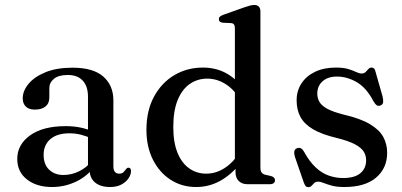

<svg xmlns="http://www.w3.org/2000/svg" viewBox="-20 -758 1654 790"><path d="M348.5 -61.5V-71.5L342 -74.5V-360Q342 -403.5 320.2 -426.5Q298.5 -449.5 259 -449.5Q221 -449.5 202 -433.8Q183 -418 183 -396V-357Q183 -332.5 167 -319.8Q151 -307 123.5 -307Q99 -307 86.2 -319.5Q73.5 -332 73.5 -353.5Q73.5 -384 97.5 -413Q121.5 -442 167.2 -460.8Q213 -479.5 278.5 -479.5Q363.5 -479.5 405 -443Q446.5 -406.5 446.5 -345V-74.5Q446.5 -58 452.8 -50.8Q459 -43.5 470 -43.5Q482 -43.5 487.5 -49Q493 -54.5 497 -60Q499.5 -63.5 502 -65.8Q504.5 -68 508.5 -68Q514 -68 516.5 -64.2Q519 -60.5 519 -54Q519 -39.5 509 -24.5Q499 -9.5 480 1Q461 11.5 433 11.5Q393.5 11.5 371 -7.2Q348.5 -26 348.5 -61.5ZM51 -104Q51 -163 103.8 -201Q156.5 -239 250.5 -239Q284.5 -239 313 -232.8Q341.5 -226.5 363 -216.5L355 -189.5Q334.5 -198 312.8 -203.8Q291 -209.5 265 -209.5Q215.5 -209.5 187.5 -185.8Q159.5 -162 159.5 -121Q159.5 -81 182.5 -59.5Q205.5 -38 241 -38Q274 -38 305 -53Q336 -68 358 -96L368.5 -73Q339 -32.5 292.5 -10.5Q246 11.5 194 11.5Q130.5 11.5 90.8 -19.8Q51 -51 51 -104Z M949 -81.5 946.5 -85V-641Q946.5 -652 942.8 -657.2Q939 -662.5 930 -663L896.5 -664.5Q887.5 -666 884 -669.5Q880.5 -673 880.5 -679Q880.5 -685.5 884.8 -689.5Q889 -693.5 900 -697.5L983 -727Q998.5 -732.5 1008.5 -735Q1018.5 -737.5 1026.5 -737.5Q1039 -737.5 1045.2 -730.5Q1051.5 -723.5 1051.5 -711.5V-68.5Q1051.5 -55 1056.5 -48.2Q1061.5 -41.5 1071.5 -39L1094 -34Q1103 -31.5 1107.2 -27.2Q1111.5 -23 1111.5 -16.5Q1111.5 -9 1106 -4.5Q1100.5 0 1089 0H999Q976 0 962.5 -13Q949 -26 949 -50ZM582.5 -223.5Q582.5 -302.5 613.5 -360Q644.5 -417.5 697.2 -448.8Q750 -480 815 -480Q874.5 -480 921 -450.8Q967.5 -421.5 996 -367.5L971.5 -342.5Q946 -387.5 909.8 -411Q873.5 -434.5 832.5 -434.5Q793 -434.5 761.2 -412.8Q729.5 -391 711.2 -346.8Q693 -302.5 693 -235.5Q693 -172 710.5 -129.2Q728 -86.5 758.8 -65Q789.5 -43.5 828.5 -43.5Q869 -43.5 905 -67Q941 -90.5 970.5 -137L987 -111Q948.5 -53 897.8 -20.8Q847 11.5 787 11.5Q728 11.5 681.8 -18.5Q635.5 -48.5 609 -101.5Q582.5 -154.5 582.5 -223.5Z M1366.5 -443Q1329 -443 1307.2 -423.5Q1285.5 -404 1285.5 -373Q1285.5 -354 1294.5 -338.5Q1303.5 -323 1327 -310.2Q1350.5 -297.5 1394 -286.5Q1463 -270.5 1502 -247.2Q1541 -224 1557 -194.5Q1573 -165 1573 -129.5Q1573 -66 1527.5 -27.2Q1482 11.5 1397 11.5Q1366 11.5 1345.8 6Q1325.5 0.5 1312.2 -5Q1299 -10.5 1289 -10.5Q1278.5 -10.5 1273 -5Q1267.5 0.5 1262.2 6.2Q1257 12 1248.5 12Q1241.5 12 1237.8 7.8Q1234 3.5 1230 -7L1193.5 -112.5Q1189.5 -126 1191 -135.2Q1192.5 -144.5 1202 -148Q1211 -151.5 1218 -147.8Q1225 -144 1230.5 -134.5Q1253 -93.5 1278.5 -69.5Q1304 -45.5 1332.8 -35.5Q1361.5 -25.5 1392 -25.5Q1439.5 -25.5 1463 -45.5Q1486.5 -65.5 1486.5 -98.5Q1486.5 -118 1476.5 -134.2Q1466.5 -150.5 1440 -164.5Q1413.5 -178.5 1365 -190.5Q1304 -205 1268 -226.2Q1232 -247.5 1216.2 -276.8Q1200.5 -306 1200.5 -345Q1200.5 -384.5 1220.5 -415Q1240.5 -445.5 1276.8 -462.8Q1313 -480 1362 -480Q1393 -480 1412.8 -474Q1432.5 -468 1445.2 -461.8Q1458 -455.5 1468 -455.5Q1478.5 -455.5 1484.5 -461.8Q1490.5 -468 1495.8 -474Q1501 -480 1509.5 -480Q1515 -480 1519.2 -475.8Q1523.5 -471.5 1525.5 -461.5L1554 -361.5Q1557.5 -347 1556.5 -337.5Q1555.5 -328 1545.5 -324Q1536.5 -320.5 1529.8 -325.2Q1523 -330 1516 -342.5Q1487.5 -397 1447.8 -420Q1408 -443 1366.5 -443Z"/></svg>

Font: Fraunces
Style: Regular
Weight: 400
Version: Version 1.000;[b76b70a41]